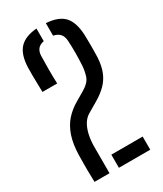

<svg xmlns="http://www.w3.org/2000/svg" viewBox="-202 -882 811 957"><g transform="rotate(-30 203.5 -403.5)"><path d="M46.4 0Q45.9 -18.9 45.7 -29.9Q45.4 -41 45.2 -49.6Q44.9 -58.1 44.9 -69.6Q44.8 -81 44.9 -100.2Q44.9 -119.5 45.4 -151.9Q46.9 -217.2 62.3 -262.3Q77.7 -307.5 105.1 -338.1Q132.6 -368.8 169.3 -390.1L226.6 -423.9Q263.4 -446.3 272.4 -475Q281.4 -503.8 283.3 -533.6Q285.2 -566.9 285.5 -603.7Q285.8 -640.5 283.6 -674.8Q282.2 -700.9 269.1 -715.3Q256.1 -729.7 231.8 -734.4V-806.6Q302.7 -801.8 334.4 -767.6Q366 -733.3 369.6 -660.9Q370.1 -648.9 370.3 -631.1Q370.6 -613.3 370.6 -594.1Q370.6 -574.9 370.3 -558Q370.1 -541.2 369.6 -531Q367.2 -483.4 353.4 -449.2Q339.7 -415.1 315 -390.2Q290.4 -365.4 255.7 -344.8L194.6 -308.9Q172.1 -295.5 158.4 -270.7Q144.7 -245.9 138.7 -215.1Q132.7 -184.3 132.7 -151.9V0ZM45.8 -517.9Q45.2 -548.1 44.5 -571.8Q43.8 -595.6 43.8 -616.7Q43.7 -637.9 44.2 -661.3Q47.1 -732.4 78.8 -766.9Q110.5 -801.3 177.8 -806.6V-733.9Q153.1 -729.2 141.9 -714.4Q130.6 -699.6 130.1 -676.8Q129 -641.4 128.9 -600.4Q128.9 -559.3 130.5 -517.9ZM186.7 0V-75.6H367.1V0Z"/></g></svg>

Font: Big Shoulders Stencil Text SC Thin
Style: Regular
Weight: 100
Designer: Patric King
Foundry: XO Type Co
Version: Version 2.001